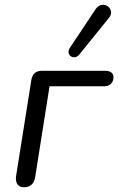

<svg xmlns="http://www.w3.org/2000/svg" viewBox="-20 -786 500 813"><path d="M81.3 6.9Q62.3 6.9 53.6 -5.9Q44.9 -18.8 48.3 -41.7L112.7 -447.4Q119 -486.3 158 -486.3H424.3Q441.9 -486.3 451.1 -479.3Q460.4 -472.2 460.4 -459.6Q460.4 -441.6 449.9 -431.2Q439.5 -420.7 420.5 -420.7H189.8L128.8 -35.3Q121.5 6.9 81.3 6.9ZM440.9 -709.8 316 -555.3Q307.7 -545 297.7 -543.8Q287.6 -542.5 280.1 -547.6Q272.5 -552.8 270.6 -562.5Q268.6 -572.3 275.9 -583.5L383.6 -745.3Q393 -759.6 404.4 -763.5Q415.9 -767.5 426.2 -764.3Q436.5 -761.2 443.3 -752.6Q450.2 -744.1 450.4 -732.8Q450.6 -721.5 440.9 -709.8Z"/></svg>

Font: Nunito Variable Extra Light
Style: Italic
Weight: 200
Italic angle: -9°
Designer: Vernon Adams
Foundry: Vernon Adams
Version: Version 3.602